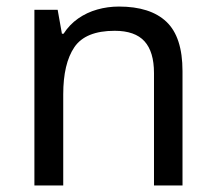

<svg xmlns="http://www.w3.org/2000/svg" viewBox="-20 -566 658 586"><path d="M343 -546Q439 -546 488 -499.5Q537 -453 537 -349V0H450V-343Q450 -408 421 -440Q392 -472 330 -472Q241 -472 207 -422Q173 -372 173 -278V0H85V-536H156L169 -463H174Q192 -491 218.5 -509.5Q245 -528 277 -537Q309 -546 343 -546Z"/></svg>

Font: lkannada25
Style: Book
Weight: 400
Designer: Jelle Bosma - Monotype Design Team
Foundry: Monotype Imaging Inc.
Version: Version 2.003